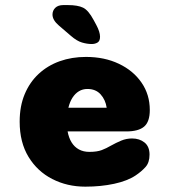

<svg xmlns="http://www.w3.org/2000/svg" viewBox="-20 -706 659 737"><path d="M307.5 10.5Q238 10.5 180.8 -18.8Q123.5 -48 89.5 -103.8Q55.5 -159.5 55.5 -239Q55.5 -298.5 74.8 -344.5Q94 -390.5 128.5 -422.5Q163 -454.5 209.2 -471Q255.5 -487.5 310 -487.5Q381 -487.5 436.2 -461.2Q491.5 -435 523.2 -389Q555 -343 555 -283.5Q555 -238.5 533.2 -220Q511.5 -201.5 464.5 -201.5H239.5Q244 -177 254.8 -159.5Q265.5 -142 282.8 -132.5Q300 -123 323 -123Q352.5 -123 370.8 -130Q389 -137 405 -146.5Q425.5 -158 445.2 -166.2Q465 -174.5 487 -174.5Q515.5 -174.5 534.8 -159Q554 -143.5 554 -112.5Q554 -82 538.5 -64.8Q523 -47.5 500.5 -32.5Q469 -11.5 418.2 -0.5Q367.5 10.5 307.5 10.5ZM242.5 -292.5H389.5Q385 -323 366.2 -343.8Q347.5 -364.5 315.5 -364.5Q297.5 -364.5 283 -355.8Q268.5 -347 258.2 -331Q248 -315 242.5 -292.5ZM332 -537Q314.5 -537 294.8 -542.8Q275 -548.5 252 -568.5L206 -608Q181.5 -629 181.5 -650Q181.5 -665.5 192.2 -676Q203 -686.5 223 -686.5H240.5Q278.5 -686.5 299 -676.5Q319.5 -666.5 339.5 -629L349.5 -610.5Q364 -583.5 364 -565Q364 -548.5 354.5 -542.8Q345 -537 332 -537Z"/></svg>

Font: Sono ExtraLight Monospace ExtraBold
Style: Regular
Weight: 800
Version: Version 2.112